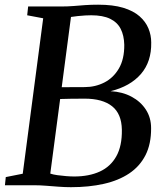

<svg xmlns="http://www.w3.org/2000/svg" viewBox="-24 -770 684 798"><path d="M271 8Q246.5 8 219.8 6Q193 4 167.5 2Q142 0 121.5 0H-3.5L0 -34L70.5 -48L155.5 -694L89 -706.5L93 -743H228.5Q257.5 -743 281.8 -745Q306 -747 330.2 -748.8Q354.5 -750.5 384 -750.5Q445.5 -750.5 487.8 -737.8Q530 -725 555.5 -702.8Q581 -680.5 592.8 -652.2Q604.5 -624 604.5 -593.5Q606 -513.5 561.5 -462.2Q517 -411 435.5 -391Q484.5 -388.5 522.5 -368.2Q560.5 -348 582.2 -314.5Q604 -281 604 -237.5Q604.5 -172 580.8 -125.2Q557 -78.5 512.8 -49Q468.5 -19.5 407.2 -5.8Q346 8 271 8ZM284.5 -36.5Q346 -36.5 390.8 -57Q435.5 -77.5 459.5 -120.5Q483.5 -163.5 482.5 -230.5Q481.5 -297 441.8 -328.5Q402 -360 328 -360Q292 -360 268.5 -359.5Q245 -359 226 -358.5L185 -48.5Q196.5 -44.5 214.2 -42Q232 -39.5 251 -38Q270 -36.5 284.5 -36.5ZM232.5 -407.5Q254 -407.5 278.8 -407.8Q303.5 -408 328 -408Q372 -408 409.8 -427.2Q447.5 -446.5 470.2 -485.5Q493 -524.5 492.5 -584Q491.5 -623 477.5 -650.2Q463.5 -677.5 433.5 -692Q403.5 -706.5 355 -706.5Q346 -706.5 330.8 -705.8Q315.5 -705 299.2 -703.2Q283 -701.5 271 -699.5Z"/></svg>

Font: Merriweather 60pt Medium
Style: Italic
Weight: 500
Italic angle: -7.8°
Version: Version 2.101